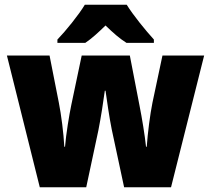

<svg xmlns="http://www.w3.org/2000/svg" viewBox="-20 -786 886 806"><path d="M512 -766H336C311 -724 255 -655 221 -620V-606H338C366 -625 391 -648 423 -679C455 -648 481 -625 511 -606H626V-620C589 -661 540 -721 512 -766ZM449 -243 501 0H698L837 -553H662L620 -355C610 -306 600 -227 596 -170H593C588 -218 576 -291 566 -341L525 -553H323L279 -344C271 -306 257 -222 253 -170H250C247 -227 237 -305 227 -355L188 -553H9L147 0H342L393 -239C403 -289 415 -366 420 -405H423C428 -369 439 -292 449 -243Z"/></svg>

Font: Noto Sans Kannada SemiCondensed Black
Style: Regular
Weight: 900
Width: 4
Designer: Jelle Bosma - Monotype Design Team
Foundry: Monotype Imaging Inc.
Version: Version 2.005